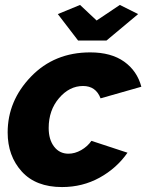

<svg xmlns="http://www.w3.org/2000/svg" viewBox="-20 -747 592 777"><path d="M214 -690 304 -727 371 -664 465 -727 539 -690 411 -583H296ZM11 -211Q11 -339 105.5 -437Q200 -535 345 -535Q430 -535 482.5 -497.5Q535 -460 552 -396L387 -349Q368 -399 316 -399Q261 -399 219 -350Q177 -301 177 -229Q177 -182 199 -153.5Q221 -125 257 -125Q283 -125 308.5 -139.5Q334 -154 350 -177L496 -129Q452 -66 383 -28Q314 10 231 10Q125 10 68 -53Q11 -116 11 -211Z"/></svg>

Font: Raleway-v4020 ExtraBold
Style: Italic
Weight: 800
Italic angle: -12°
Designer: Matt McInerney, Pablo Impallari, Rodrigo Fuenzalida
Foundry: Matt McInerney, Pablo Impallari, Rodrigo Fuenzalida
Version: Version 4.020;PS 004.020;hotconv 1.0.88;makeotf.lib2.5.64775